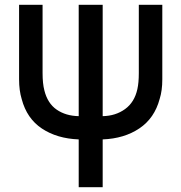

<svg xmlns="http://www.w3.org/2000/svg" viewBox="-20 -560 760 805"><path d="M310 24.5Q219 21 155.8 -21Q92.5 -63 71 -144.5Q60 -180.5 60 -227.5V-540H158.5V-253.5Q158.5 -210 166 -181Q179.5 -126.5 217.8 -100.2Q256 -74 310 -73V-540H410.5V-73Q465 -74 504.5 -102.8Q544 -131.5 556 -186.5Q562 -213.5 562 -253.5V-540H660.5V-227.5Q660.5 -180 649.5 -145.5Q628 -64.5 564.5 -21.8Q501 21 410.5 24.5V225H310Z"/></svg>

Font: Manrope KiralyPet SmBd KiralyPet
Style: Regular
Weight: 600
Designer: Mikhail Sharanda
Foundry: Mikhail Sharanda
Version: Version 4.502